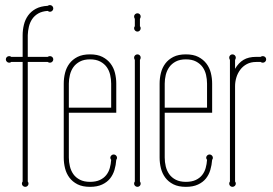

<svg xmlns="http://www.w3.org/2000/svg" viewBox="-20 -723 1070 753"><path d="M88.9 -11.2Q91.8 -7.3 91.8 -2.9Q91.8 2.4 88.1 6.1Q84.5 9.8 79.1 9.8Q73.7 9.8 69.8 6.1Q65.9 2.4 65.9 -2.9Q65.9 -7.3 68.8 -11.2V-480H23.9Q21 -477.1 16.1 -477.1Q10.7 -477.1 6.8 -481Q2.9 -484.9 2.9 -490.2Q2.9 -495.6 6.8 -499.3Q10.7 -502.9 16.1 -502.9Q21 -502.9 23.9 -500H68.8V-585Q68.8 -605.5 73.7 -625.7Q78.6 -646 90.1 -662.1Q101.6 -678.2 120.4 -688.5Q139.2 -698.7 167 -700.2Q171.4 -703.1 175.8 -703.1Q181.2 -703.1 185.1 -699.2Q189 -695.3 189 -689.9Q189 -684.6 185.1 -680.7Q181.2 -676.8 175.8 -676.8Q171.9 -676.8 167 -680.2Q145 -678.7 130.1 -670.2Q115.2 -661.6 106.2 -648.2Q97.2 -634.8 93.3 -618.2Q89.4 -601.6 88.9 -585V-500H167Q171.4 -502.9 175.8 -502.9Q181.2 -502.9 185.1 -499.3Q189 -495.6 189 -490.2Q189 -484.9 185.1 -481Q181.2 -477.1 175.8 -477.1Q171.4 -477.1 167 -480H88.9Z M436 -280.8H250V-105Q250 -87.4 254.2 -70.3Q258.3 -53.2 267.8 -39.8Q277.3 -26.4 293.5 -18.1Q309.6 -9.8 333 -9.8Q356 -9.8 371.6 -17.1Q387.2 -24.4 396.7 -36.4Q406.2 -48.3 410.6 -64Q415 -79.6 416 -96.2Q414.6 -97.7 413.6 -100.1Q412.6 -102.5 412.6 -104Q412.6 -109.4 416.5 -113.3Q420.4 -117.2 425.8 -117.2Q431.2 -117.2 435.1 -113.3Q439 -109.4 439 -104Q439 -102.5 438.2 -100.1Q437.5 -97.7 436 -96.2Q434.6 -75.7 429 -56.6Q423.3 -37.6 411.6 -22.9Q399.9 -8.3 380.6 0.7Q361.3 9.8 333 9.8Q303.7 9.8 283.9 -0.2Q264.2 -10.3 252.2 -26.4Q240.2 -42.5 235.1 -63Q230 -83.5 230 -105V-395Q230 -416.5 235.1 -437Q240.2 -457.5 252.2 -473.6Q264.2 -489.7 283.9 -499.8Q303.7 -509.8 333 -509.8Q362.3 -509.8 381.8 -499.8Q401.4 -489.7 413.6 -473.6Q425.8 -457.5 430.9 -437Q436 -416.5 436 -395ZM416 -300.8V-395Q416 -412.1 412.1 -429.2Q408.2 -446.3 398.7 -459.7Q389.2 -473.1 373 -481.7Q356.9 -490.2 333 -490.2Q309.6 -490.2 293.5 -481.7Q277.3 -473.1 267.8 -459.7Q258.3 -446.3 254.2 -429.2Q250 -412.1 250 -395V-300.8Z M528.8 -11.2Q531.7 -7.3 531.7 -2.9Q531.7 2.4 528.1 6.1Q524.4 9.8 519 9.8Q513.7 9.8 509.8 6.1Q505.9 2.4 505.9 -2.9Q505.9 -7.3 508.8 -11.2V-487.8Q505.9 -492.7 505.9 -497.1Q505.9 -502.4 509.8 -506.1Q513.7 -509.8 519 -509.8Q524.4 -509.8 528.1 -506.1Q531.7 -502.4 531.7 -497.1Q531.7 -492.7 528.8 -487.8ZM528.8 -620.1Q531.7 -617.2 531.7 -612.3Q531.7 -606.9 528.1 -603Q524.4 -599.1 519 -599.1Q513.7 -599.1 509.8 -603Q505.9 -606.9 505.9 -612.3Q505.9 -617.2 508.8 -620.1V-648.9Q505.9 -653.8 505.9 -658.2Q505.9 -663.6 509.8 -667.2Q513.7 -670.9 519 -670.9Q524.4 -670.9 528.1 -667.2Q531.7 -663.6 531.7 -658.2Q531.7 -653.8 528.8 -648.9Z M812 -280.8H626V-105Q626 -87.4 630.1 -70.3Q634.3 -53.2 643.8 -39.8Q653.3 -26.4 669.4 -18.1Q685.5 -9.8 709 -9.8Q731.9 -9.8 747.6 -17.1Q763.2 -24.4 772.7 -36.4Q782.2 -48.3 786.6 -64Q791 -79.6 792 -96.2Q790.5 -97.7 789.6 -100.1Q788.6 -102.5 788.6 -104Q788.6 -109.4 792.5 -113.3Q796.4 -117.2 801.8 -117.2Q807.1 -117.2 811 -113.3Q814.9 -109.4 814.9 -104Q814.9 -102.5 814.2 -100.1Q813.5 -97.7 812 -96.2Q810.5 -75.7 804.9 -56.6Q799.3 -37.6 787.6 -22.9Q775.9 -8.3 756.6 0.7Q737.3 9.8 709 9.8Q679.7 9.8 659.9 -0.2Q640.1 -10.3 628.2 -26.4Q616.2 -42.5 611.1 -63Q606 -83.5 606 -105V-395Q606 -416.5 611.1 -437Q616.2 -457.5 628.2 -473.6Q640.1 -489.7 659.9 -499.8Q679.7 -509.8 709 -509.8Q738.3 -509.8 757.8 -499.8Q777.3 -489.7 789.6 -473.6Q801.8 -457.5 806.9 -437Q812 -416.5 812 -395ZM792 -300.8V-395Q792 -412.1 788.1 -429.2Q784.2 -446.3 774.7 -459.7Q765.1 -473.1 749 -481.7Q732.9 -490.2 709 -490.2Q685.5 -490.2 669.4 -481.7Q653.3 -473.1 643.8 -459.7Q634.3 -446.3 630.1 -429.2Q626 -412.1 626 -395V-300.8Z M901.9 -11.2Q904.8 -7.3 904.8 -2.9Q904.8 2.4 900.9 6.1Q897 9.8 891.6 9.8Q886.2 9.8 882.6 6.1Q878.9 2.4 878.9 -2.9Q878.9 -7.3 881.8 -11.2V-487.8Q878.9 -492.7 878.9 -497.1Q878.9 -502.4 882.6 -506.1Q886.2 -509.8 891.6 -509.8Q897 -509.8 900.9 -506.1Q904.8 -502.4 904.8 -497.1Q904.8 -492.7 901.9 -487.8V-453.1Q915.5 -476.6 935.1 -488.3Q954.6 -500 984.9 -500H1002Q1006.3 -502.9 1010.7 -502.9Q1016.1 -502.9 1020 -499.3Q1023.9 -495.6 1023.9 -490.2Q1023.9 -484.9 1020 -481Q1016.1 -477.1 1010.7 -477.1Q1006.3 -477.1 1002 -480H984.9Q963.9 -480 948.2 -471.7Q932.6 -463.4 922.4 -449.7Q912.1 -436 907 -419.2Q901.9 -402.3 901.9 -384.8Z"/></svg>

Font: Wire One
Style: Regular
Weight: 400
Designer: Alexei Vanyashin, Gayaneh Bagdasaryan
Foundry: Cyreal Type Foundry
Version: Version 1.000